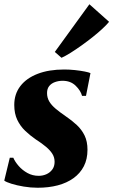

<svg xmlns="http://www.w3.org/2000/svg" viewBox="-26 -871 532 902"><path d="M378 -420.5H359.5Q353 -445.5 329.2 -468.5Q305.5 -491.5 268 -491.5Q249.5 -491.5 232.5 -485.5Q215.5 -479.5 205.2 -466.8Q195 -454 195 -434Q195 -412 205.5 -394.2Q216 -376.5 235.8 -360Q255.5 -343.5 282.5 -325Q312 -305 335 -283.5Q358 -262 371.5 -234.2Q385 -206.5 385 -167.5Q385 -123 367.8 -89.8Q350.5 -56.5 319.2 -34Q288 -11.5 245.2 -0.2Q202.5 11 151 11Q118.5 11 85.5 5.5Q52.5 0 27.8 -7.8Q3 -15.5 -6 -22.5L20 -130H36.5Q44.5 -111 61.8 -91.2Q79 -71.5 103 -58.2Q127 -45 156 -45Q175 -45 192 -52.5Q209 -60 219.8 -74.8Q230.5 -89.5 230.5 -110.5Q230.5 -131.5 220.2 -148Q210 -164.5 190.5 -181Q171 -197.5 141.5 -216.5Q116 -234 92.8 -256Q69.5 -278 55.2 -307.8Q41 -337.5 41 -378Q41 -429.5 69.8 -466.8Q98.5 -504 151 -524.2Q203.5 -544.5 275.5 -544.5Q300 -544.5 326 -541.8Q352 -539 372 -535Q392 -531 399 -527.5ZM231.5 -627 394 -851 486.5 -768.5Q476 -755.5 456.2 -737Q436.5 -718.5 410.8 -698Q385 -677.5 357.8 -658Q330.5 -638.5 305.8 -623Q281 -607.5 263 -599.5Z"/></svg>

Font: Merriweather 72pt Black
Style: Italic
Weight: 900
Italic angle: -7.8°
Version: Version 2.101